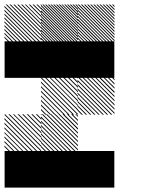

<svg xmlns="http://www.w3.org/2000/svg" viewBox="-21 -855 708 875"><path d="M334.2 -322.5 322.5 -334.2H328.3L334.2 -328.3ZM334.2 -303.3 303.3 -334.2H309.2L334.2 -309.2ZM334.2 -284.2 284.2 -334.2H290L334.2 -290ZM334.2 -264.2 264.2 -334.2H270.8L334.2 -270.8ZM334.2 -245.8 245.8 -334.2H251.7L334.2 -251.7ZM334.2 -226.7 226.7 -334.2H232.5L334.2 -232.5ZM334.2 -207.5 207.5 -334.2H213.3L334.2 -213.3ZM334.2 -188.3 188.3 -334.2H194.2L334.2 -194.2ZM334.2 -169.2 169.2 -334.2H175L334.2 -175ZM318.3 -165.8 165.8 -318.3V-324.2L324.2 -165.8ZM299.2 -165.8 165.8 -299.2V-305L305 -165.8ZM280 -165.8 165.8 -280V-285.8L285.8 -165.8ZM260.8 -165.8 165.8 -260.8V-266.7L266.7 -165.8ZM241.7 -165.8 165.8 -241.7V-247.5L247.5 -165.8ZM222.5 -165.8 165.8 -222.5V-228.3L228.3 -165.8ZM203.3 -165.8 165.8 -203.3V-209.2L209.2 -165.8ZM184.2 -165.8 165.8 -184.2V-190L190 -165.8ZM167.5 -330 163.3 -334.2H167.5ZM167.5 -309.2 142.5 -334.2H148.3L167.5 -315ZM167.5 -288.3 121.7 -334.2H127.5L167.5 -294.2ZM167.5 -267.5 100.8 -334.2H106.7L167.5 -273.3ZM167.5 -246.7 80 -334.2H85.8L167.5 -252.5ZM167.5 -225.8 59.2 -334.2H65L167.5 -231.7ZM167.5 -205 38.3 -334.2H43.3L167.5 -210ZM167.5 -184.2 17.5 -334.2H23.3L167.5 -190ZM165 -165.8 -0.8 -331.7 2.5 -334.2 167.5 -169.2ZM144.2 -165.8 -0.8 -310.8V-316.7L150 -165.8ZM123.3 -165.8 -0.8 -290V-295.8L129.2 -165.8ZM102.5 -165.8 -0.8 -269.2V-275L108.3 -165.8ZM81.7 -165.8 -0.8 -248.3V-253.3L86.7 -165.8ZM60.8 -165.8 -0.8 -227.5V-233.3L66.7 -165.8ZM40 -165.8 -0.8 -206.7V-212.5L45.8 -165.8ZM19.2 -165.8 -0.8 -185.8V-191.7L25 -165.8ZM167.5 -334.2H169.2L167.5 -335.8ZM500.8 -489.2 489.2 -500.8H495L500.8 -495ZM500.8 -470 470 -500.8H475.8L500.8 -475.8ZM500.8 -450.8 450.8 -500.8H456.7L500.8 -456.7ZM500.8 -430.8 430.8 -500.8H437.5L500.8 -437.5ZM500.8 -412.5 412.5 -500.8H418.3L500.8 -418.3ZM500.8 -393.3 393.3 -500.8H399.2L500.8 -399.2ZM500.8 -374.2 374.2 -500.8H380L500.8 -380ZM500.8 -355 355 -500.8H360.8L500.8 -360.8ZM500.8 -335.8 335.8 -500.8H341.7L500.8 -341.7ZM485 -332.5 332.5 -485V-490.8L490.8 -332.5ZM465.8 -332.5 332.5 -465.8V-471.7L471.7 -332.5ZM446.7 -332.5 332.5 -446.7V-452.5L452.5 -332.5ZM427.5 -332.5 332.5 -427.5V-433.3L433.3 -332.5ZM408.3 -332.5 332.5 -408.3V-414.2L414.2 -332.5ZM389.2 -332.5 332.5 -389.2V-395L395 -332.5ZM370 -332.5 332.5 -370V-375.8L375.8 -332.5ZM350.8 -332.5 332.5 -350.8V-356.7L356.7 -332.5ZM334.2 -496.7 330 -500.8H334.2ZM334.2 -475.8 309.2 -500.8H315L334.2 -481.7ZM334.2 -455 288.3 -500.8H294.2L334.2 -460.8ZM334.2 -434.2 267.5 -500.8H273.3L334.2 -440ZM334.2 -413.3 246.7 -500.8H252.5L334.2 -419.2ZM334.2 -392.5 225.8 -500.8H231.7L334.2 -398.3ZM334.2 -371.7 205 -500.8H210L334.2 -376.7ZM334.2 -350.8 184.2 -500.8H190L334.2 -356.7ZM331.7 -332.5 165.8 -498.3 169.2 -500.8 334.2 -335.8ZM310.8 -332.5 165.8 -477.5V-483.3L316.7 -332.5ZM290 -332.5 165.8 -456.7V-462.5L295.8 -332.5ZM269.2 -332.5 165.8 -435.8V-441.7L275 -332.5ZM248.3 -332.5 165.8 -415V-420L253.3 -332.5ZM227.5 -332.5 165.8 -394.2V-400L233.3 -332.5ZM206.7 -332.5 165.8 -373.3V-379.2L212.5 -332.5ZM185.8 -332.5 165.8 -352.5V-358.3L191.7 -332.5ZM334.2 -500.8H335.8L334.2 -502.5ZM500.8 -822.5 489.2 -834.2H495L500.8 -828.3ZM500.8 -808.3 475 -834.2H480.8L500.8 -814.2ZM500.8 -794.2 460.8 -834.2H466.7L500.8 -800ZM500.8 -780 446.7 -834.2H452.5L500.8 -785.8ZM500.8 -765.8 432.5 -834.2H438.3L500.8 -771.7ZM500.8 -751.7 418.3 -834.2H424.2L500.8 -757.5ZM500.8 -737.5 404.2 -834.2H410L500.8 -743.3ZM500.8 -723.3 390 -834.2H395.8L500.8 -729.2ZM500.8 -709.2 375.8 -834.2H381.7L500.8 -715ZM500.8 -695 361.7 -834.2H367.5L500.8 -700.8ZM500.8 -680.8 347.5 -834.2H353.3L500.8 -686.7ZM500.8 -666.7 333.3 -834.2H339.2L500.8 -672.5ZM487.5 -665.8 332.5 -820.8V-826.7L493.3 -665.8ZM473.3 -665.8 332.5 -806.7V-812.5L479.2 -665.8ZM459.2 -665.8 332.5 -792.5V-798.3L465 -665.8ZM445 -665.8 332.5 -778.3V-784.2L450.8 -665.8ZM430 -665.8 332.5 -763.3V-770L436.7 -665.8ZM416.7 -665.8 332.5 -750V-755.8L422.5 -665.8ZM402.5 -665.8 332.5 -735.8V-741.7L408.3 -665.8ZM388.3 -665.8 332.5 -721.7V-727.5L394.2 -665.8ZM374.2 -665.8 332.5 -707.5V-713.3L380 -665.8ZM360 -665.8 332.5 -693.3V-699.2L365.8 -665.8ZM345.8 -665.8 332.5 -679.2V-685L351.7 -665.8ZM334.2 -821.7 321.7 -834.2H327.5L334.2 -827.5ZM334.2 -809.2 309.2 -834.2H315L334.2 -815ZM334.2 -796.7 296.7 -834.2H302.5L334.2 -802.5ZM334.2 -784.2 284.2 -834.2H290L334.2 -790ZM334.2 -771.7 271.7 -834.2H277.5L334.2 -777.5ZM334.2 -759.2 259.2 -834.2H264.2L334.2 -764.2ZM334.2 -746.7 246.7 -834.2H252.5L334.2 -752.5ZM334.2 -734.2 234.2 -834.2H240L334.2 -740ZM334.2 -721.7 221.7 -834.2H227.5L334.2 -727.5ZM334.2 -709.2 209.2 -834.2H215L334.2 -715ZM334.2 -696.7 196.7 -834.2H202.5L334.2 -702.5ZM334.2 -684.2 184.2 -834.2H190L334.2 -690ZM334.2 -671.7 171.7 -834.2H177.5L334.2 -677.5ZM327.5 -665.8 165.8 -827.5V-833.3L333.3 -665.8ZM315 -665.8 165.8 -815V-820.8L320.8 -665.8ZM302.5 -665.8 165.8 -802.5V-808.3L308.3 -665.8ZM290 -665.8 165.8 -790V-795.8L295.8 -665.8ZM277.5 -665.8 165.8 -777.5V-783.3L283.3 -665.8ZM264.2 -665.8 165.8 -764.2V-770.8L270.8 -665.8ZM252.5 -665.8 165.8 -752.5V-758.3L258.3 -665.8ZM240 -665.8 165.8 -740V-745.8L245.8 -665.8ZM227.5 -665.8 165.8 -727.5V-733.3L233.3 -665.8ZM215 -665.8 165.8 -715V-720.8L220.8 -665.8ZM202.5 -665.8 165.8 -702.5V-708.3L208.3 -665.8ZM190 -665.8 165.8 -690V-695.8L195.8 -665.8ZM177.5 -665.8 165.8 -677.5V-683.3L183.3 -665.8ZM167.5 -829.2 162.5 -834.2H167.5ZM167.5 -811.7 145 -834.2H150.8L167.5 -817.5ZM167.5 -794.2 127.5 -834.2H133.3L167.5 -800ZM167.5 -776.7 110 -834.2H115.8L167.5 -782.5ZM167.5 -759.2 92.5 -834.2H97.5L167.5 -764.2ZM167.5 -741.7 75 -834.2H80.8L167.5 -747.5ZM167.5 -724.2 57.5 -834.2H63.3L167.5 -730ZM167.5 -706.7 40 -834.2H45.8L167.5 -712.5ZM167.5 -689.2 22.5 -834.2H28.3L167.5 -695ZM167.5 -671.7 5 -834.2H10.8L167.5 -677.5ZM155.8 -665.8 -0.8 -822.5V-828.3L161.7 -665.8ZM138.3 -665.8 -0.8 -805V-810.8L144.2 -665.8ZM120.8 -665.8 -0.8 -787.5V-793.3L126.7 -665.8ZM103.3 -665.8 -0.8 -770V-775.8L109.2 -665.8ZM85.8 -665.8 -0.8 -752.5V-758.3L91.7 -665.8ZM68.3 -665.8 -0.8 -735V-740.8L74.2 -665.8ZM50.8 -665.8 -0.8 -717.5V-723.3L56.7 -665.8ZM33.3 -665.8 -0.8 -700V-705.8L39.2 -665.8ZM15.8 -665.8 -0.8 -682.5V-688.3L21.7 -665.8ZM167.5 -834.2H168.3L167.5 -835ZM333.3 -166.7H500V0H333.3ZM166.7 -166.7H500V0H166.7ZM0 -166.7H333.3V0H0ZM333.3 -666.7H500V-500H333.3ZM166.7 -666.7H500V-500H166.7ZM0 -666.7H333.3V-500H0Z"/></svg>

Font: 0xA000-Pixelated-Mono
Style: Pixelated-Mono
Weight: 400
Version: Version 0.1